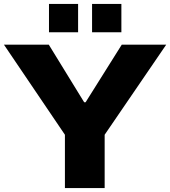

<svg xmlns="http://www.w3.org/2000/svg" viewBox="-22 -956 865 976"><path d="M308 0V-271L-2 -729H226L406 -436H413L597 -729H823L510 -271V0ZM227 -792V-936H375V-792ZM446 -792V-936H595V-792Z"/></svg>

Font: Mona Sans Expanded ExtraBold
Style: Regular
Weight: 800
Width: 7
Designer: Deni Anggara
Foundry: GitHub
Version: Version 1.001; ttfautohint (v1.8.4.7-5d5b);gftools[0.9.33]